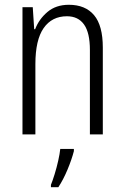

<svg xmlns="http://www.w3.org/2000/svg" viewBox="-20 -562 521 803"><path d="M268 -542Q337 -542 373.5 -498.5Q410 -455 410 -363V0H356V-353Q356 -425 331.5 -459.5Q307 -494 260 -494Q197 -494 162.5 -444.5Q128 -395 128 -294V0H74V-532H117L123 -440H127Q143 -482 178.5 -512Q214 -542 268 -542ZM289 70Q280 105 262.5 147Q245 189 224 221H193V211Q200 194 208.5 166.5Q217 139 223.5 110Q230 81 232 61H289Z"/></svg>

Font: Noto Sans Lao Looped Condensed Light
Style: Regular
Weight: 300
Width: 3
Designer: Mark Frömberg, Ben Mitchell
Foundry: The Fontpad Ltd
Version: Version 1.002; ttfautohint (v1.8.4.7-5d5b)